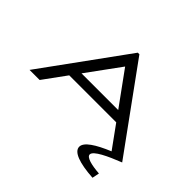

<svg xmlns="http://www.w3.org/2000/svg" viewBox="-186 -890 1372 1372"><g transform="rotate(45 500.0 -203.5)"><path d="M906 173C824 167 763 151 763 123C763 87 865 40 967 0H968L508 -634H492L32 0H134L260 -173H735L858 -3C745 44 671 91 671 137C671 188 755 218 895 227ZM498 -500 683 -245H312Z"/></g></svg>

Font: Inconsolata UltraExpanded
Style: Regular
Weight: 400
Width: 9
Monospace: yes
Designer: Raph Levien, Cyreal, Brenton Simpson
Foundry: Raph Levien, Cyreal, Google
Version: Version 3.100